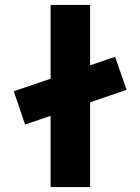

<svg xmlns="http://www.w3.org/2000/svg" viewBox="-20 -760 568 780"><path d="M81.9 -254 35.9 -389.3 447.5 -529.1 494.4 -395ZM185.6 0V-740H346V0Z"/></svg>

Font: Lexend Giga
Style: Regular
Weight: 400
Designer: Bonnie Shaver-Troup, Thomas Jockin
Foundry: Lexend
Version: Version 1.007